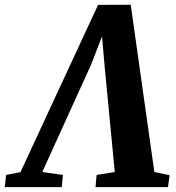

<svg xmlns="http://www.w3.org/2000/svg" viewBox="-72 -768 724 788"><path d="M464.5 -748.5 561.5 -62 624 -49 617.5 0H320L324.5 -50L399 -62L357 -500L341.5 -680L369.5 -677.5L302 -503L101.5 -62L186.5 -50L181.5 0H-52.5L-47 -50L12 -61.5L330.5 -748Z"/></svg>

Font: Merriweather 24pt ExtraBold
Style: Italic
Weight: 800
Italic angle: -7.8°
Version: Version 2.101